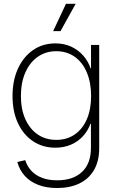

<svg xmlns="http://www.w3.org/2000/svg" viewBox="-20 -762 610 995"><path d="M276.4 212.4Q220.2 212.4 178 196Q135.7 179.7 108.4 149.4Q81.1 119.1 69.8 77.6L110.8 67.9Q120.6 99.6 142.3 123Q164.1 146.5 197.5 159.4Q231 172.4 276.4 172.4Q358.9 172.4 405 128.9Q451.2 85.4 451.2 4.9V-120.6H448.7Q435.5 -84 409.7 -55.9Q383.8 -27.8 347.4 -12.2Q311 3.4 266.6 3.4Q201.7 3.4 151.6 -29.8Q101.6 -63 73.2 -123.3Q44.9 -183.6 44.9 -264.6Q44.9 -345.2 73.2 -406.7Q101.6 -468.3 151.6 -502.7Q201.7 -537.1 267.1 -537.1Q312.5 -537.1 348.9 -520.3Q385.3 -503.4 411.1 -474.1Q437 -444.8 449.2 -408.2H451.7V-529.3H494.1V5.4Q494.1 73.2 467 119.4Q439.9 165.5 390.9 189Q341.8 212.4 276.4 212.4ZM271.5 -37.1Q326.2 -37.1 366.9 -64.9Q407.7 -92.8 429.9 -143.8Q452.1 -194.8 452.1 -264.6Q452.1 -333.5 430.2 -386Q408.2 -438.5 367.4 -467.5Q326.7 -496.6 271.5 -496.6Q216.8 -496.6 175.5 -467.5Q134.3 -438.5 111.3 -386.2Q88.4 -334 88.4 -264.6Q88.4 -195.3 111.6 -144Q134.8 -92.8 175.8 -64.9Q216.8 -37.1 271.5 -37.1ZM255.4 -600.6 321.8 -742.2H372.1L293.5 -600.6Z"/></svg>

Font: Inter 24pt ExtraLight
Style: Regular
Weight: 250
Designer: Rasmus Andersson
Foundry: rsms
Version: Version 4.001;git-66647c0bb